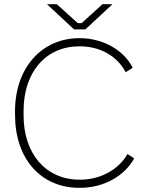

<svg xmlns="http://www.w3.org/2000/svg" viewBox="-20 -892 699 920"><path d="M335 -751H389L519 -872H471L371 -781H353L252 -872H205ZM360 8H364C475 8 576 -47 623 -133L591 -154C549 -80 462 -31 364 -31H361C201 -31 93 -154 93 -339V-361C93 -547 200 -670 360 -670H363C460 -670 542 -623 582 -546L616 -567C573 -653 472 -709 363 -709H360C179 -709 52 -566 52 -359V-342C52 -132 175 8 360 8Z"/></svg>

Font: Fixel Text ExtraLight
Style: Regular
Weight: 200
Width: 4
Designer: AlfaBravo + MacPaw
Foundry: Kyrylo Tkachov, Marchela Mozhyna, Serhii Makarenko, Maria Weinstein, Zakhar Kryvoshyya
Version: Version 1.211